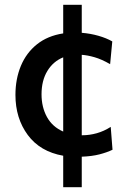

<svg xmlns="http://www.w3.org/2000/svg" viewBox="-20 -645 531 802"><path d="M244 137V5.5Q147.5 -11.5 96 -81.2Q44.5 -151 44.5 -248.5Q44.5 -315 67.2 -369.8Q90 -424.5 134.5 -460Q179 -495.5 244 -505.5V-625H321.5V-508Q358 -505 391.2 -495.5Q424.5 -486 449 -472L440 -377Q404.5 -397.5 374.8 -406Q345 -414.5 321.5 -416V-80H323Q354 -80 384.2 -88.5Q414.5 -97 442.5 -115L450 -19.5Q427.5 -8.5 395.5 -0.2Q363.5 8 321.5 9.5V137ZM153.5 -251Q153.5 -197.5 176.2 -156.2Q199 -115 244 -95.5V-405.5Q202 -388.5 177.8 -348.5Q153.5 -308.5 153.5 -251Z"/></svg>

Font: Commissioner Medium
Style: Regular
Weight: 500
Designer: Kostas Bartsokas
Foundry: Kostas Bartsokas
Version: Version 1.000; ttfautohint (v1.8.3)